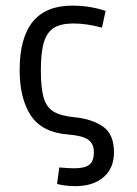

<svg xmlns="http://www.w3.org/2000/svg" viewBox="-20 -464 478 672"><path d="M236.3 -381.8Q193.4 -381.8 168.9 -366.7Q144.5 -351.6 133.8 -316.4Q123 -281.2 123 -218.8Q123 -155.3 132.8 -122.1Q142.6 -88.9 167 -73.7Q191.4 -58.6 240.2 -53.7Q300.8 -47.9 339.8 -21.5Q378.9 4.9 378.9 69.3Q378.9 125 342.3 156.2Q305.7 187.5 244.1 187.5Q208 187.5 179.7 179.7L187.5 122.1Q219.7 125 240.2 125Q278.3 125 293.5 111.8Q308.6 98.6 308.6 69.3Q308.6 39.1 288.6 24.9Q268.6 10.7 218.8 6.8Q127.9 0 88.4 -59.1Q48.8 -118.2 48.8 -218.8Q48.8 -444.3 232.4 -444.3Q294.9 -444.3 349.6 -425.8L336.9 -367.2Q284.2 -381.8 236.3 -381.8Z"/></svg>

Font: Sudo
Style: Bold
Weight: 700
Monospace: yes
Designer: Jens Kutilek
Foundry: Jens Kutilek
Version: Version 0.040